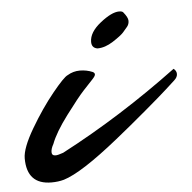

<svg xmlns="http://www.w3.org/2000/svg" viewBox="-43 -538 600 599"><g transform="rotate(-5 257.0 -238.5)"><path d="M351 -495Q361 -495 364 -491Q378 -474 378 -463.5Q378 -453 372 -445.5Q366 -438 357.5 -428.5Q349 -419 323.5 -402.5Q298 -386 274 -386Q256 -389 256 -408Q256 -438 292 -466.5Q328 -495 351 -495ZM111 -101Q103 -87 103 -76Q103 -65 115 -65Q122 -65 139 -71Q326 -169 505 -302Q514 -295 514 -285Q514 -275 504 -266Q494 -257 475.5 -240Q457 -223 405 -179Q353 -135 308 -99Q190 -4 134 13Q116 18 95 18Q18 18 18 -64Q18 -96 53 -155.5Q88 -215 125 -260.5Q162 -306 174 -311Q192 -322 213 -322Q234 -322 253 -314Q259 -311 259 -306Q259 -301 249.5 -291Q240 -281 220.5 -260Q201 -239 162.5 -187.5Q124 -136 111 -101Z"/></g></svg>

Font: Mr Dafoe
Style: Regular
Weight: 400
Designer: Alejandro Paul
Foundry: Alejandro Paul
Version: Version 1.000